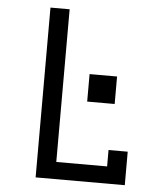

<svg xmlns="http://www.w3.org/2000/svg" viewBox="-53 -781 705 828"><g transform="rotate(5 300.0 -367.5)"><path d="M132 0V-735H215V-74H435V-145H518V0ZM325 -345V-464H444V-345Z"/></g></svg>

Font: Nova Nerd Font
Style: Regular
Weight: 400
Designer: Belleve Invis
Foundry: Belleve Invis
Version: Version 24.1.4; ttfautohint (v1.8.4);Nerd Fonts 3.1.1